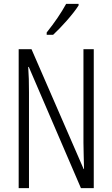

<svg xmlns="http://www.w3.org/2000/svg" viewBox="-20 -967 577 987"><path d="M384 -939V-947H320C293 -898 262 -853 220 -800V-788H253C293 -825 355 -893 384 -939ZM462 0V-714H409V-234C409 -200 411 -150 412 -98H410L142 -714H76V0H129V-493C129 -542 128 -582 125 -623H128L396 0Z"/></svg>

Font: Noto Sans Thai Looped ExtraCondensed Light
Style: Regular
Weight: 300
Width: 2
Designer: Sasikarn Vongin, Ben Mitchell
Foundry: The Fontpad Ltd
Version: Version 1.001